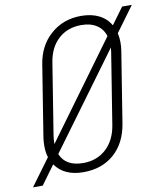

<svg xmlns="http://www.w3.org/2000/svg" viewBox="-88 -822 801 933"><g transform="rotate(-10 312.5 -355.0)"><path d="M626 -750 535 -626Q540 -603 540 -580Q540 -561 537 -540L481 -190Q466 -96 406 -43Q346 10 254 10Q159 10 115 -53L47 40H-1L96 -92Q88 -115 88 -149Q88 -169 91 -190L147 -540Q161 -631 223 -685.5Q285 -740 373 -740Q424 -740 461 -721.5Q498 -703 518 -668L578 -750ZM141 -190Q138 -169 138 -149L483 -621Q472 -657 442 -676.5Q412 -696 366 -696Q298 -696 253 -654.5Q208 -613 197 -540ZM487 -540 490 -564 148 -98Q174 -34 261 -34Q328 -34 373.5 -75.5Q419 -117 431 -190Z"/></g></svg>

Font: JetBrains Mono Extra Light
Style: Italic
Weight: 200
Italic angle: -9°
Monospace: yes
Designer: Philipp Nurullin, Konstantin Bulenkov
Foundry: JetBrains
Version: 2.002